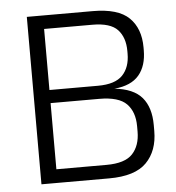

<svg xmlns="http://www.w3.org/2000/svg" viewBox="-48 -684 671 730"><g transform="rotate(-5 287.0 -319.5)"><path d="M339.5 0H122V-52H334Q404.5 -52 433.5 -83.2Q462.5 -114.5 462.5 -168V-188.5Q462.5 -243 432.5 -273.8Q402.5 -304.5 328 -304.5H123.5V-354.5H327.5Q393.5 -354.5 422 -384.5Q450.5 -414.5 450.5 -466.5V-476.5Q450.5 -528 423 -557.8Q395.5 -587.5 326.5 -587.5H121V-639H332Q429.5 -639 471.2 -598Q513 -557 513 -485V-474.5Q513 -414.5 483.2 -379.2Q453.5 -344 390 -338H388.5Q461.5 -330.5 493.8 -292.5Q526 -254.5 526 -187.5V-165Q526 -89 482.2 -44.5Q438.5 0 339.5 0ZM142.5 0H81V-639H142.5Z"/></g></svg>

Font: Anek Malayalam Medium Light
Style: Regular
Weight: 300
Version: Version 1.003